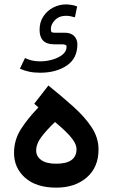

<svg xmlns="http://www.w3.org/2000/svg" viewBox="-20 -863 517 881"><path d="M283.2 -842.8Q291 -842.8 305.9 -840.8Q320.8 -838.9 334 -833.5L323.7 -783.7Q300.8 -790.5 283.2 -790.5Q251.5 -790.5 232.4 -771Q213.4 -751.5 213.4 -730Q213.4 -719.7 216.6 -716.3Q219.7 -712.9 230.5 -712.9H276.4Q305.2 -712.9 320.1 -697.8Q335 -682.6 335 -659.7Q335 -594.7 286.1 -562Q237.3 -529.3 164.1 -529.3Q136.2 -529.3 113.3 -534.2Q90.3 -539.1 71.3 -547.9L94.7 -596.7Q108.9 -589.8 125.5 -585.7Q142.1 -581.5 165 -581.5Q192.4 -581.5 220.2 -589.4Q248 -597.2 266.8 -612.3Q285.6 -627.4 285.6 -649.4Q285.6 -655.3 279.3 -657.5Q272.9 -659.7 264.2 -659.7H228Q161.6 -659.7 161.6 -726.1Q161.6 -761.7 179 -787.8Q196.3 -814 224.1 -828.4Q252 -842.8 283.2 -842.8ZM156.2 -370.1 137.2 -387.2 202.1 -470.7Q263.7 -420.9 316.2 -374Q368.7 -327.1 400.4 -279.1Q432.1 -231 432.1 -176.8Q432.1 -95.7 378.2 -48.8Q324.2 -2 238.3 -2Q146.5 -2 95.5 -47.1Q44.4 -92.3 44.4 -161.1Q44.4 -219.7 74.7 -268.3Q105 -316.9 156.2 -370.1ZM331.1 -178.7Q331.1 -198.2 315.7 -220Q300.3 -241.7 277.6 -263.2Q254.9 -284.7 232.4 -303.2Q196.3 -269 171.1 -236.3Q146 -203.6 146 -171.9Q146 -146 168.9 -128.9Q191.9 -111.8 237.8 -111.8Q331.1 -111.8 331.1 -178.7Z"/></svg>

Font: Vazirmatn UI NL Medium
Style: Regular
Weight: 500
Designer: Saber Rastikerdar
Foundry: Saber Rastikerdar
Version: Version 33.003